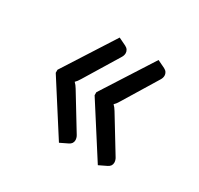

<svg xmlns="http://www.w3.org/2000/svg" viewBox="-96 -581 656 633"><g transform="rotate(30 231.5 -265.0)"><path d="M69 -259V-270.5L193.5 -465L222.5 -451Q229.5 -447.5 233 -442Q236.5 -436.5 236.5 -430Q236.5 -421.5 231.5 -413.5L152 -283Q145 -271 138 -264.5Q145.5 -257.5 152 -246.5L231.5 -116Q234 -112 235.2 -107.5Q236.5 -103 236.5 -99Q236.5 -85 222.5 -78.5L193.5 -64.5ZM217 -259V-270.5L341.5 -465L370.5 -451Q377.5 -447.5 381 -442Q384.5 -436.5 384.5 -430Q384.5 -421.5 379.5 -413.5L300 -283Q293 -271 286 -264.5Q293.5 -257.5 300 -246.5L379.5 -116Q382 -112 383.2 -107.5Q384.5 -103 384.5 -99Q384.5 -85 370.5 -78.5L341.5 -64.5Z"/></g></svg>

Font: LatoHex
Style: Regular
Weight: 400
Designer: Lukasz Dziedzic
Foundry: tyPoland Lukasz Dziedzic
Version: Version 1.104; Western+Polish opensource